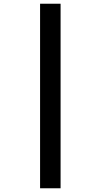

<svg xmlns="http://www.w3.org/2000/svg" viewBox="-20 -781 541 1030"><path d="M195 -761H305V229H195Z"/></svg>

Font: Noto Sans SemiCondensed
Style: Bold
Weight: 700
Width: 4
Designer: Monotype Design Team
Foundry: Monotype Imaging Inc.
Version: Version 2.013; ttfautohint (v1.8.4.7-5d5b)